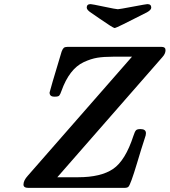

<svg xmlns="http://www.w3.org/2000/svg" viewBox="-20 -914 825 934"><path d="M94.2 -16.1Q94.2 -36.1 115.2 -59.1L622.1 -638.2H529.8Q484.9 -638.2 453.4 -633.1Q421.9 -627.9 387 -611.6Q352.1 -595.2 325 -560.1Q297.9 -524.9 278.8 -471.2Q272.9 -454.1 268.1 -449Q263.2 -443.8 248 -443.8H244.1Q221.2 -443.8 221.2 -463.9Q221.2 -468.8 279.8 -663.1Q284.7 -676.3 290.3 -681.2Q295.9 -686 308.1 -686H766.1Q785.2 -686 785.2 -669.9Q785.2 -652.8 770 -636.2L258.8 -51.8H359.9Q470.7 -51.8 530.3 -92.3Q589.8 -132.8 628.9 -252.9Q635.7 -273.9 641.4 -280Q647 -286.1 663.1 -286.1Q689.9 -286.1 689.9 -266.1Q689.9 -256.3 685.1 -244.1Q668 -192.4 646 -118.2Q615.2 -16.1 605 -5.9Q600.1 0 584 0H118.2Q94.2 0 94.2 -16.1ZM401.9 -877Q401.9 -894 420.9 -894Q426.8 -894 485.8 -881.6Q544.9 -869.1 553.2 -869.1Q560.1 -869.1 626 -881.6Q691.9 -894 696.8 -894Q715.8 -894 715.8 -877Q715.8 -865.7 694.8 -854Q545.9 -777.8 539.1 -777.8H537.1Q530.3 -777.8 461.9 -825.2Q438 -842.3 422.9 -852.1Q401.9 -865.7 401.9 -877Z"/></svg>

Font: CMU Serif
Style: BoldItalic
Weight: 700
Italic angle: -14.04°
Version: Version 0.7.0